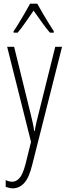

<svg xmlns="http://www.w3.org/2000/svg" viewBox="-20 -784 367 1046"><path d="M19 -529H57L148 -159Q155 -130 158.5 -114Q162 -98 163.5 -88.5Q165 -79 166 -70H169Q174 -99 179 -119.5Q184 -140 189 -160L281 -529H318L155 116Q138 185 111.5 213.5Q85 242 49 242Q39 242 30 239.5Q21 237 11 234V197Q29 206 47 206Q68 206 86 186.5Q104 167 119 110L149 -11ZM183 -764Q196 -740 214 -709.5Q232 -679 248.5 -652.5Q265 -626 273 -614V-606H252Q231 -630 207.5 -663.5Q184 -697 163 -726Q144 -699 120 -664Q96 -629 76 -606H54V-614Q66 -631 82.5 -658Q99 -685 115.5 -713.5Q132 -742 144 -764Z"/></svg>

Font: Noto Sans Myanmar UI ExtraCondensed ExtraLight
Style: Regular
Weight: 200
Width: 2
Designer: Monotype Design Team
Foundry: Monotype Imaging Inc.
Version: Version 2.103; ttfautohint (v1.8.4.7-5d5b)